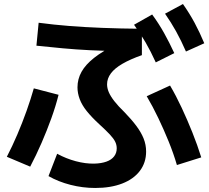

<svg xmlns="http://www.w3.org/2000/svg" viewBox="-20 -867 1040 954"><path d="M453 67Q391 67 330.5 51.5Q270 36 221 8L264 -103Q308 -79 356.5 -66Q405 -53 449 -54Q484 -55 509 -64Q534 -73 547 -90Q560 -107 560 -130Q560 -147 552.5 -162.5Q545 -178 526.5 -198Q508 -218 473 -250Q435 -285 411 -315Q387 -345 376 -374.5Q365 -404 365 -433Q365 -474 385 -510Q405 -546 447.5 -579.5Q490 -613 557 -646L577 -613Q497 -614 427 -617.5Q357 -621 292 -627Q227 -633 161 -640L172 -754Q247 -744 323.5 -738Q400 -732 488.5 -728.5Q577 -725 685 -724V-593Q628 -573 589 -550.5Q550 -528 531 -502.5Q512 -477 512 -448Q512 -429 520.5 -409Q529 -389 548 -364.5Q567 -340 599 -309Q633 -274 657 -242Q681 -210 693.5 -179Q706 -148 706 -114Q706 -59 675 -18Q644 23 587 45Q530 67 453 67ZM14 -88Q41 -140 66 -198.5Q91 -257 112 -316Q133 -375 148 -428L271 -396Q257 -340 235 -279Q213 -218 186.5 -157Q160 -96 130 -39ZM859 -47Q842 -105 818 -164Q794 -223 766.5 -280.5Q739 -338 709 -389L825 -442Q855 -391 883 -331Q911 -271 936 -208.5Q961 -146 980 -85ZM754 -557Q729 -612 703.5 -656Q678 -700 646 -744L736 -795Q769 -750 795 -703.5Q821 -657 846 -603ZM904 -611Q880 -666 855 -711Q830 -756 800 -799L889 -847Q922 -800 947 -753.5Q972 -707 995 -652Z"/></svg>

Font: M PLUS 2 Thin
Style: Bold
Weight: 700
Version: Version 1.001